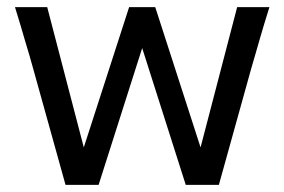

<svg xmlns="http://www.w3.org/2000/svg" viewBox="-20 -518 797 538"><path d="M415 -498 542 -105 644.5 -498H734.9Q726.1 -470.2 719.5 -448Q712.9 -425.8 707 -405.5Q701.2 -385.3 695.6 -366Q689.9 -346.7 683.6 -324.7L593.3 0H500.5L378.4 -383.3L256.3 0H163.6L73.2 -324.7Q67.9 -344.2 62.3 -363.3Q56.6 -382.3 50.5 -402.8Q44.4 -423.3 37.6 -446.8Q30.8 -470.2 22 -498H112.3L214.8 -105L341.8 -498Z"/></svg>

Font: Andika Viet
Style: Regular
Weight: 400
Designer: Victor Gaultney, Annie Olsen, Julie Remington, Don Collingsworth, Eric Hays, Becca Hirsbrunner
Foundry: SIL International
Version: Version 5.000